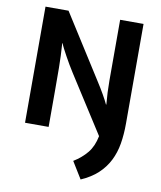

<svg xmlns="http://www.w3.org/2000/svg" viewBox="-94 -705 858 1026"><g transform="rotate(10 335.0 -191.5)"><path d="M69 -630H194L411 -288Q433 -254 451.5 -221.5Q470 -189 478 -171H480Q474 -236 474 -300.5Q474 -365 474 -431V-630H601V-89Q601 -30 592.5 20.5Q584 71 562.5 113.5Q541 156 505 189.5Q469 223 414 247L358 156Q402 129 431 93.5Q460 58 471 2L274 -306Q261 -326 248.5 -347.5Q236 -369 225 -389Q214 -409 205.5 -425.5Q197 -442 193 -453H191Q196 -384 196.5 -320.5Q197 -257 197 -191V0H69Z"/></g></svg>

Font: Mukta Vaani
Style: Bold
Weight: 700
Designer: Noopur Datye, Girish Dalvi, Yashodeep Gholap, Pallavi Karambelkar
Foundry: Ek Type
Version: Version 2.538;PS 1.000;hotconv 16.6.51;makeotf.lib2.5.65220;